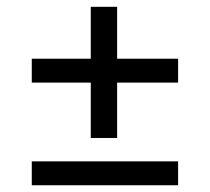

<svg xmlns="http://www.w3.org/2000/svg" viewBox="-20 -550 622 569"><path d="M249 -141.1V-305.2H74.2V-376H249V-529.8H327.1V-376H507.8V-305.2H327.1V-141.1ZM74.2 -1V-71.8H507.8V-1Z"/></svg>

Font: Literata Book Medium
Style: Regular
Weight: 500
Designer: Latin by Veronika Burian and Jose Scaglione. Greek by Irene Vlachou. Cyrillic by Vera Evstafieva
Foundry: TypeTogether
Version: Version 2.003;PS 002.003;hotconv 1.0.88;makeotf.lib2.5.64775